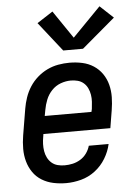

<svg xmlns="http://www.w3.org/2000/svg" viewBox="-55 -810 609 860"><g transform="rotate(-5 250.0 -380.0)"><path d="M208 8Q178 8 150 2Q122 -4 98.5 -18.5Q75 -33 59.5 -55.5Q44 -78 36.5 -105Q29 -132 29 -161.5Q29 -191 34 -221L54 -341Q58 -365 66.5 -390Q75 -415 89.5 -437.5Q104 -460 124.5 -478Q145 -496 169 -507.5Q193 -519 218.5 -523.5Q244 -528 269 -528Q298 -528 326 -522Q354 -516 377 -501Q400 -486 415.5 -463.5Q431 -441 438 -414Q445 -387 444.5 -358Q444 -329 439 -299L426 -220H125L123 -207Q120 -191 119.5 -175Q119 -159 121.5 -143.5Q124 -128 131 -114Q138 -100 149.5 -90Q161 -80 176 -76Q191 -72 208 -72Q226 -72 244 -76Q262 -80 278.5 -90Q295 -100 306.5 -116Q318 -132 323 -150H412Q405 -117 386 -85.5Q367 -54 338 -32Q309 -10 275 -1Q241 8 208 8ZM138 -300H348L351 -313Q353 -329 354 -345Q355 -361 352.5 -376.5Q350 -392 343.5 -406Q337 -420 325.5 -430Q314 -440 299 -444Q284 -448 268 -448Q245 -448 222 -439.5Q199 -431 182 -413Q165 -395 156 -372.5Q147 -350 143 -327ZM246 -585 142 -717 213 -763 298 -638 425 -768 485 -712 335 -585Z"/></g></svg>

Font: Iosevka SS04 Medium Oblique
Style: Regular
Weight: 500
Italic angle: -9°
Monospace: yes
Designer: Belleve Invis
Foundry: Belleve Invis
Version: Version 19.0.0; ttfautohint (v1.8.4)